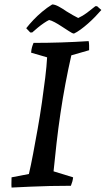

<svg xmlns="http://www.w3.org/2000/svg" viewBox="-20 -836 476 864"><path d="M32 8Q31 -3 31.5 -14.5Q32 -26 32 -38L110 -53Q119 -91 129 -144Q139 -197 149.5 -256Q160 -315 168.5 -374Q177 -433 183.5 -486Q190 -539 192 -578L120 -599Q121 -613 124 -623.5Q127 -634 131 -643Q193 -643 255 -645Q317 -647 379 -651Q381 -641 381 -631Q381 -621 381 -610L301 -587Q287 -526 274.5 -459.5Q262 -393 252 -325.5Q242 -258 234.5 -192Q227 -126 221 -65L309 -38Q308 -28 305.5 -19Q303 -10 299 0Q251 0 205.5 1Q160 2 117 4Q74 6 32 8ZM116 -690 98 -709Q113 -728 130.5 -746.5Q148 -765 170 -783.5Q192 -802 215 -816Q227 -816 244.5 -806.5Q262 -797 279 -785Q293 -776 307.5 -768Q322 -760 332 -755Q352 -764 372 -779Q392 -794 409 -808H417L436 -791Q424 -777 408.5 -761Q393 -745 376 -730Q359 -715 342.5 -703Q326 -691 313 -685Q306 -685 290 -696Q274 -707 256 -718Q241 -728 226 -736Q211 -744 201 -746Q192 -742 178 -732.5Q164 -723 150 -711.5Q136 -700 125 -690Z"/></svg>

Font: Labrada Medium
Style: Italic
Weight: 500
Italic angle: -7°
Designer: Mercedes Jáuregui
Foundry: Omnibus-Type Team
Version: Version 1.000